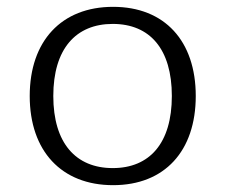

<svg xmlns="http://www.w3.org/2000/svg" viewBox="-20 -531 660 562"><path d="M67 -250C67 -89 160 11 311 11C462 11 553 -89 553 -250C553 -411 462 -511 311 -511C160 -511 67 -411 67 -250ZM136 -250C136 -388 202 -461 310 -461C419 -461 483 -387 483 -250C483 -112 418 -39 310 -39C202 -39 136 -112 136 -250Z"/></svg>

Font: Perun Light
Style: Regular
Weight: 300
Foundry: Copyright (c) Stefan Peev, Context Ltd, 2016
Version: Version 1.089